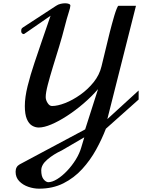

<svg xmlns="http://www.w3.org/2000/svg" viewBox="-20 -761 857 1159"><path d="M215.8 377.9Q183.6 377.9 150.9 366.7Q118.2 355.5 96.2 332.8Q74.2 310.1 74.2 275.9Q74.2 244.6 99.1 231L494.1 20L571.8 -223.1Q532.2 -177.2 483.4 -135.5Q434.6 -93.8 384.5 -61.3Q334.5 -28.8 290 -10Q245.6 8.8 213.9 8.8Q192.4 8.8 173.1 -2.9Q153.8 -14.6 141.8 -43Q129.9 -71.3 129.9 -121.1Q129.9 -173.8 146.7 -241.5Q163.6 -309.1 187.5 -380.1Q211.4 -451.2 232.9 -514.2L285.2 -666L134.8 -562L129.9 -559.1Q126 -555.2 124 -555.2Q118.2 -555.2 113 -559.6Q107.9 -564 107.9 -573.2Q107.9 -579.1 109.1 -584.5Q110.4 -589.8 118.2 -595.2L318.8 -726.1Q331.1 -734.4 345.7 -737.8Q360.4 -741.2 373 -741.2Q386.7 -741.2 395.8 -737.5Q404.8 -733.9 404.8 -727.1Q404.8 -716.3 394.3 -684.1Q383.8 -651.9 370.1 -598.1Q356.4 -543.5 337.2 -480.5Q317.9 -417.5 299.3 -357.2Q280.8 -296.9 268.3 -248.8Q255.9 -200.7 255.9 -174.8Q255.9 -157.7 267.3 -139.4Q278.8 -121.1 293.9 -121.1Q327.6 -121.1 373.3 -138.9Q418.9 -156.7 464.8 -189.2Q510.7 -221.7 545.7 -265.4Q580.6 -309.1 592.8 -360.8L637.2 -543.9Q638.2 -549.3 643.3 -568.8Q648.4 -588.4 655.3 -614.3Q662.1 -640.1 669.7 -665.3Q677.2 -690.4 684.1 -707.5Q690.9 -724.6 694.8 -726.1H800.8L627.9 -42L816.9 -214.8V-160.2L619.1 16.1Q595.2 78.6 560.1 142.3Q524.9 206.1 476.1 259.5Q427.2 313 362.8 345.5Q298.3 377.9 215.8 377.9ZM270 338.9Q294.9 338.9 325 320.3Q355 301.8 384.5 270.8Q414.1 239.7 437.3 202.4Q460.4 165 471.2 127L488.8 67.9L353 147Q302.7 170.4 265.9 201.9Q229 233.4 229 267.1Q229 302.2 241.7 319.3Q254.4 336.4 270 338.9Z"/></svg>

Font: Norican
Style: Regular
Weight: 400
Designer: Vernon Adams
Foundry: Vernon Adams
Version: Version 1.100; ttfautohint (v1.8.4.7-5d5b);gftools[0.9.33]